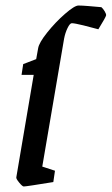

<svg xmlns="http://www.w3.org/2000/svg" viewBox="-20 -666 404 695"><path d="M364 -610Q363 -604 336 -560Q315 -566 282.5 -574Q250 -582 240 -582Q233 -582 224.5 -564.5Q216 -547 212 -526L133 -63L179 -48L173 -7Q75 9 66 9Q61 9 49.5 -5Q38 -19 39 -24L102 -395H58L64 -434L111 -452L118 -491Q121 -511 151 -548.5Q181 -586 215.5 -616Q250 -646 264 -646Q277 -646 301 -644Q325 -642 347 -640Q353 -635 359 -625Q365 -615 364 -610Z"/></svg>

Font: Grenze
Style: Italic
Weight: 400
Italic angle: -10°
Designer: Renata Polastri
Foundry: Omnibus-Type
Version: Version 1.002; ttfautohint (v1.8)